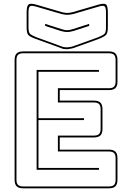

<svg xmlns="http://www.w3.org/2000/svg" viewBox="-20 -1008 694 1038"><path d="M105 10Q81 10 70 -1Q59 -12 59 -36V-684Q59 -708 70 -719Q81 -730 105 -730H569Q593 -730 604 -719Q615 -708 615 -684V-567Q615 -543 604 -532Q593 -521 569 -521H303V-464H488Q512 -464 523 -453Q534 -442 534 -418V-311Q534 -287 523 -276Q512 -265 488 -265H303V-199H569Q593 -199 604 -188Q615 -177 615 -153V-36Q615 -12 604 -1Q593 10 569 10ZM569 0Q588 0 596.5 -8.5Q605 -17 605 -36V-153Q605 -172 596.5 -180.5Q588 -189 569 -189H293V-275H488Q507 -275 515.5 -283.5Q524 -292 524 -311V-418Q524 -437 515.5 -445.5Q507 -454 488 -454H293V-531H569Q588 -531 596.5 -539.5Q605 -548 605 -567V-684Q605 -703 596.5 -711.5Q588 -720 569 -720H105Q86 -720 77.5 -711.5Q69 -703 69 -684V-36Q69 -17 77.5 -8.5Q86 0 105 0ZM515 -100V-90H178V-630H515V-620H188V-369H434V-359H188V-100ZM345 -742Q335 -742 326 -743Q317 -744 310 -748L172 -798Q142 -809 133 -819Q124 -829 124 -860V-941Q124 -976 134.5 -984Q145 -992 179 -982L316 -942Q332 -938 344 -938Q356 -938 372 -942L509 -982Q542 -992 552.5 -984.5Q563 -977 563 -941V-860Q563 -829 553 -819Q543 -809 515 -798L388 -752Q378 -748 366.5 -745.5Q355 -743 345 -742ZM375 -932Q358 -928 344 -928Q330 -928 313 -932L176 -972Q150 -980 142 -974Q134 -968 134 -941V-860Q134 -833 142.5 -825Q151 -817 176 -807L313 -757Q320 -754 328 -753Q336 -752 345 -752Q354 -753 364.5 -755Q375 -757 384 -761L512 -807Q536 -817 544.5 -825Q553 -833 553 -860V-941Q553 -968 545 -974Q537 -980 512 -972ZM224 -879 311 -851Q318 -849 325.5 -847Q333 -845 343 -845Q353 -845 360.5 -847Q368 -849 375 -851L462 -879V-868L379 -841Q370 -839 362 -837Q354 -835 343 -835Q332 -835 324 -837Q316 -839 307 -841L224 -868Z"/></svg>

Font: Bungee Outline
Style: Regular
Weight: 400
Designer: David Jonathan Ross
Foundry: David Jonathan Ross
Version: Version 1.000;PS 1.0;hotconv 1.0.72;makeotf.lib2.5.5900